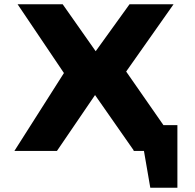

<svg xmlns="http://www.w3.org/2000/svg" viewBox="-20 -713 920 907"><path d="M48 0 282 -368 63 -693H276L432 -471L592 -693H800L576 -375L752 -122H818V174H690L660 0H610L612 -2L429 -264L249 0Z"/></svg>

Font: Fix15 Mono
Style: Bold
Weight: 700
Designer: Carrois Corporate & Edenspiekermann AG
Foundry: Carrois Corporate GbR & Edenspiekermann AG
Version: Version 3.206